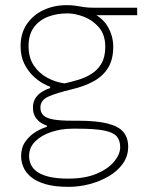

<svg xmlns="http://www.w3.org/2000/svg" viewBox="-20 -524 576 746"><path d="M247 202Q192.5 202 156.8 191.5Q121 181 100.2 163.5Q79.5 146 70.8 125Q62 104 62 83Q62 49 79 25.5Q96 2 119.5 -12Q143 -26 162 -31V-36Q152.5 -38.5 139.8 -46.5Q127 -54.5 117.5 -69Q108 -83.5 108 -106Q108 -125.5 116.2 -140Q124.5 -154.5 139.5 -164.8Q154.5 -175 175 -182V-187Q166 -189.5 147.2 -199.8Q128.5 -210 108.5 -229Q88.5 -248 74.2 -276.8Q60 -305.5 60 -345Q60 -394.5 84.2 -430.2Q108.5 -466 149.2 -485Q190 -504 239 -504Q259.5 -504 274.8 -501.5Q290 -499 306 -496.5Q322 -494 345 -494H513V-465Q461.5 -465 411 -465Q360.5 -465 310 -465L321 -482Q374.5 -460.5 397.2 -423Q420 -385.5 420 -342Q420 -294.5 401 -262.2Q382 -230 346 -209.5Q310 -189 259 -177Q197 -162 167 -148.2Q137 -134.5 137 -106Q137 -86.5 149 -75.5Q161 -64.5 187.5 -59.8Q214 -55 258 -55H281Q354.5 -55 397.5 -44.2Q440.5 -33.5 459.2 -11.2Q478 11 478 46Q478 83 457.2 112Q436.5 141 402.2 161Q368 181 327.5 191.5Q287 202 247 202ZM245 170Q311 170 356 150.8Q401 131.5 424 103.2Q447 75 447 48Q447 22 433.8 6.2Q420.5 -9.5 384.8 -16.8Q349 -24 282 -24H261Q218 -24 179.5 -11.2Q141 1.5 117 25.2Q93 49 93 82Q93 99.5 100.2 115.5Q107.5 131.5 124.8 143.8Q142 156 171.5 163Q201 170 245 170ZM231 -200Q255.5 -205.5 282.8 -213.5Q310 -221.5 334.2 -236.2Q358.5 -251 373.8 -276.5Q389 -302 389 -342Q389 -389 364.5 -417.5Q340 -446 305.8 -459Q271.5 -472 242 -472Q200.5 -472 166.2 -458.8Q132 -445.5 111.5 -417.5Q91 -389.5 91 -345Q91 -299.5 111.8 -269Q132.5 -238.5 164.5 -221.5Q196.5 -204.5 231 -200Z"/></svg>

Font: Commissioner Thin
Style: Regular
Weight: 100
Designer: Kostas Bartsokas
Foundry: Kostas Bartsokas
Version: Version 1.001;gftools[0.9.23]